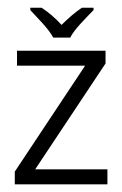

<svg xmlns="http://www.w3.org/2000/svg" viewBox="-20 -481 319 501"><path d="M260.3 0H18.6V-33.2L202.1 -309.6H24.4V-348.6H255.4V-315.4L71.8 -39.1H260.3ZM119.1 -382.8Q109.9 -399.4 91.1 -420.2Q72.3 -440.9 59.1 -454.6V-460.9H88.4Q116.2 -442.9 140.6 -416Q153.8 -429.2 167.5 -440.9Q181.2 -452.6 193.8 -460.9H224.1V-454.6Q210.4 -440.9 191.2 -420.2Q171.9 -399.4 163.1 -382.8Z"/></svg>

Font: NotoSansOldHungarianUI
Style: Regular
Weight: 400
Designer: Monotype Design Team
Foundry: Monotype Imaging Inc.
Version: Version 1001.000; ttfautohint (v1.8.4.7-5d5b)